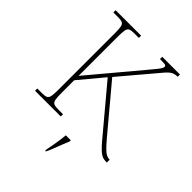

<svg xmlns="http://www.w3.org/2000/svg" viewBox="-258 -848 1203 1203"><g transform="rotate(45 343.0 -246.5)"><path d="M50 0V-20H93Q118 -20 130 -26Q142 -32 145.5 -51Q149 -70 149 -108V-606Q149 -645 145.5 -663.5Q142 -682 130 -688Q118 -694 93 -694H50V-714H276V-694H233Q208 -694 196 -688Q184 -682 180.5 -663.5Q177 -645 177 -606V-259L457 -593Q482 -623 495 -639Q508 -655 513 -664Q518 -673 518 -680Q518 -691 504.5 -692.5Q491 -694 463 -694V-714H620V-694Q594 -694 577 -684Q560 -674 543.5 -654.5Q527 -635 500 -603L331 -403L580 -106Q608 -73 626 -55.5Q644 -38 657.5 -31.5Q671 -25 684 -25H686V0H680Q664 0 651 -4Q638 -8 624 -19Q610 -30 591 -50.5Q572 -71 545 -104L312 -382L177 -220V-108Q177 -70 180.5 -51Q184 -32 196 -26Q208 -20 233 -20H278V0ZM361 208Q366 183 370.5 157.5Q375 132 378.5 107.5Q382 83 384 61H428V71Q419 92 408.5 119.5Q398 147 387.5 174Q377 201 367 221H361Z"/></g></svg>

Font: Noto Serif Hebrew Thin
Style: Regular
Weight: 250
Version: Version 2.003